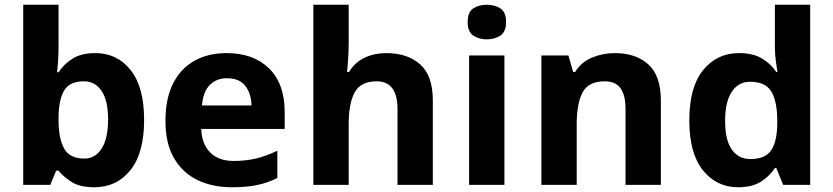

<svg xmlns="http://www.w3.org/2000/svg" viewBox="-20 -780 3516 810"><path d="M227 -760V-583Q227 -552 225 -522Q223 -492 221 -475H227Q249 -509 286 -532.5Q323 -556 382 -556Q474 -556 531 -484.5Q588 -413 588 -274Q588 -134 530 -62Q472 10 378 10Q318 10 283.5 -11.5Q249 -33 227 -60H217L192 0H78V-760ZM334 -437Q276 -437 252.5 -401Q229 -365 227 -291V-275Q227 -196 250.5 -153.5Q274 -111 336 -111Q382 -111 409 -153.5Q436 -196 436 -276Q436 -356 408.5 -396.5Q381 -437 334 -437Z M936 -556Q1049 -556 1115 -491.5Q1181 -427 1181 -308V-236H829Q831 -173 866.5 -137Q902 -101 965 -101Q1018 -101 1061 -111.5Q1104 -122 1150 -144V-29Q1110 -9 1065.5 0.5Q1021 10 958 10Q876 10 813 -20.5Q750 -51 714 -113Q678 -175 678 -269Q678 -365 710.5 -428.5Q743 -492 801 -524Q859 -556 936 -556ZM937 -450Q894 -450 865.5 -422Q837 -394 832 -335H1041Q1040 -385 1015 -417.5Q990 -450 937 -450Z M1451 -760V-605Q1451 -565 1448.5 -528Q1446 -491 1444 -476H1452Q1478 -518 1519 -537Q1560 -556 1610 -556Q1699 -556 1752.5 -508.5Q1806 -461 1806 -356V0H1657V-319Q1657 -437 1569 -437Q1502 -437 1476.5 -390.5Q1451 -344 1451 -257V0H1302V-760Z M2034 -760Q2067 -760 2091 -744.5Q2115 -729 2115 -687Q2115 -646 2091 -630Q2067 -614 2034 -614Q2000 -614 1976.5 -630Q1953 -646 1953 -687Q1953 -729 1976.5 -744.5Q2000 -760 2034 -760ZM2108 -546V0H1959V-546Z M2574 -556Q2662 -556 2715 -508.5Q2768 -461 2768 -356V0H2619V-319Q2619 -378 2598 -407.5Q2577 -437 2531 -437Q2463 -437 2438 -390.5Q2413 -344 2413 -257V0H2264V-546H2378L2398 -476H2406Q2432 -518 2477.5 -537Q2523 -556 2574 -556Z M3094 10Q3003 10 2945.5 -61.5Q2888 -133 2888 -272Q2888 -412 2946 -484Q3004 -556 3098 -556Q3157 -556 3195 -533Q3233 -510 3255 -476H3260Q3257 -492 3253 -522.5Q3249 -553 3249 -585V-760H3398V0H3284L3255 -71H3249Q3227 -37 3190 -13.5Q3153 10 3094 10ZM3146 -109Q3208 -109 3233 -145.5Q3258 -182 3259 -255V-271Q3259 -351 3234.5 -393Q3210 -435 3144 -435Q3095 -435 3067 -392.5Q3039 -350 3039 -270Q3039 -190 3067 -149.5Q3095 -109 3146 -109Z"/></svg>

Font: Noto Sans IKEA
Style: Bold
Weight: 600
Designer: Monotype Design Team
Foundry: Monotype Imaging Inc.
Version: Version 2.001